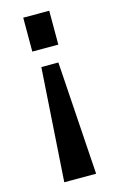

<svg xmlns="http://www.w3.org/2000/svg" viewBox="-109 -573 472 778"><g transform="rotate(-15 127.0 -183.5)"><path d="M60.3 160 91.3 -315H162.8L193.9 160ZM72.2 -385V-527.2H181.3V-385Z"/></g></svg>

Font: Archivo SemiBold ExtraCondensed
Style: Regular
Weight: 600
Width: 2
Version: Version 2.001